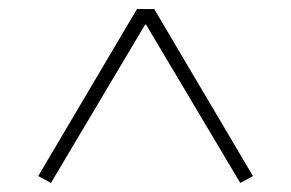

<svg xmlns="http://www.w3.org/2000/svg" viewBox="-20 -718 640 422"><path d="M508 -316 301 -664H299L92 -316L64 -331L281 -698H319L536 -331Z"/></svg>

Font: IBM Plex Sans KR ExtraLight
Style: Regular
Weight: 200
Designer: Mike Abbink; Paul van der Laan; Pieter van Rosmalen; Wujin Sim; Chorong Kim; Dohee Lee;
Foundry: Sandoll Inc.
Version: Version 1.001